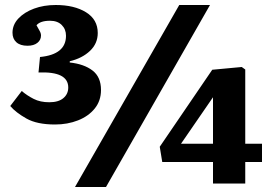

<svg xmlns="http://www.w3.org/2000/svg" viewBox="-20 -734 1085 768"><path d="M280 14 697 -714H820L404 14ZM832 0V-86H629L619 -147L829 -455L947 -466L961 -456V-159H1028V-86H961V0ZM704 -159H832V-345ZM200 -236Q128 -236 85.5 -260Q43 -284 21 -310L67 -370Q88 -352 114.5 -338.5Q141 -325 177 -325Q214 -325 233.5 -341.5Q253 -358 253 -384Q253 -449 134 -444L140 -506Q244 -516 244 -591Q244 -617 227 -634Q210 -651 180 -651Q141 -651 126 -633Q133 -620 138.5 -610.5Q144 -601 144 -592Q144 -574 129.5 -562.5Q115 -551 90 -551Q61 -551 45.5 -565Q30 -579 30 -603Q30 -635 53.5 -660Q77 -685 116 -699.5Q155 -714 203 -714Q277 -714 324 -685Q371 -656 371 -602Q371 -560 340 -530.5Q309 -501 259 -489V-484Q316 -478 350 -452Q384 -426 384 -374Q384 -331 359 -300Q334 -269 292 -252.5Q250 -236 200 -236Z"/></svg>

Font: Literata
Style: Bold
Weight: 700
Designer: Latin by Veronika Burian and Jose Scaglione. Greek by Irene Vlachou. Cyrillic by Vera Evstafieva.
Foundry: TypeTogether
Version: Version 3.103; ttfautohint (v1.8.4.7-5d5b);gftools[0.9.29]